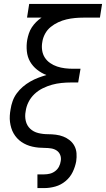

<svg xmlns="http://www.w3.org/2000/svg" viewBox="-20 -755 541 980"><path d="M171 205V135H206Q220 135 234.5 131.5Q249 128 261.5 118.5Q274 109 281 95.5Q288 82 290 67Q293 51 287.5 36.5Q282 22 269.5 13.5Q257 5 241 2.5Q225 0 209 0Q193 0 177 -1.5Q161 -3 145.5 -6.5Q130 -10 116 -16Q102 -22 89.5 -30.5Q77 -39 67 -50Q57 -61 49.5 -74Q42 -87 37.5 -102Q33 -117 31 -132.5Q29 -148 30 -164.5Q31 -181 34 -197Q37 -218 44.5 -239Q52 -260 65.5 -278.5Q79 -297 96.5 -312Q114 -327 134 -338.5Q154 -350 175 -358Q196 -366 217 -372Q191 -382 169 -399.5Q147 -417 133.5 -440.5Q120 -464 117 -493.5Q114 -523 119 -552Q122 -568 127.5 -584.5Q133 -601 142.5 -615.5Q152 -630 164.5 -642.5Q177 -655 192 -665H118L129 -735H501L490 -665H405Q384 -665 362.5 -663Q341 -661 319.5 -656Q298 -651 277.5 -641.5Q257 -632 239 -617.5Q221 -603 210 -582.5Q199 -562 196 -541Q192 -520 195 -499Q198 -478 208.5 -461.5Q219 -445 235.5 -433.5Q252 -422 271.5 -415.5Q291 -409 311.5 -406.5Q332 -404 354 -404H391L379 -334H342Q318 -334 293.5 -331.5Q269 -329 245.5 -322.5Q222 -316 198.5 -304.5Q175 -293 156 -275Q137 -257 125.5 -234Q114 -211 111 -187Q106 -162 111.5 -138Q117 -114 134 -98Q151 -82 175 -76Q199 -70 225 -70Q245 -70 265 -67.5Q285 -65 303 -58Q321 -51 336 -39Q351 -27 360 -10Q369 7 370.5 27Q372 47 369 68Q364 96 351 123Q338 150 314.5 169.5Q291 189 262.5 197Q234 205 206 205Z"/></svg>

Font: Iosevka Curly Oblique
Style: Regular
Weight: 400
Italic angle: -9°
Monospace: yes
Designer: Belleve Invis
Foundry: Belleve Invis
Version: Version 11.1.0; ttfautohint (v1.8.3)